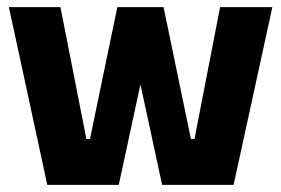

<svg xmlns="http://www.w3.org/2000/svg" viewBox="-20 -520 790 540"><path d="M436 0 328 -500H440L517 -129H527L599 -500H746L637 0ZM113 0 5 -500H150L223 -129H233L310 -500H422L314 0Z"/></svg>

Font: Changa SemiBold
Style: Regular
Weight: 600
Designer: Eduardo Rodriguez Tunni
Foundry: Eduardo Rodriguez Tunni
Version: Version 3.002; ttfautohint (v1.8.2)